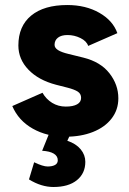

<svg xmlns="http://www.w3.org/2000/svg" viewBox="-20 -532 512 764"><path d="M28.9 -110 149 -162.9Q163.6 -137.4 187.7 -122.6Q211.9 -107.9 241.7 -107.9Q270.7 -107.9 286.7 -116.8Q302.7 -125.7 302.7 -142.6Q302.7 -158.7 289.6 -167.4Q276.4 -176 248.1 -183.3L203.3 -194.7Q133 -213.1 93.1 -254.8Q53.1 -296.4 53.1 -351Q53.1 -428 104.1 -470Q155 -512 247.7 -512Q321.1 -512 375.2 -481.1Q429.3 -450.3 447 -400.1L330.9 -349.3Q324.6 -368.6 300.1 -380.6Q275.7 -392.6 248.6 -392.6Q224.1 -392.6 210.6 -382.1Q197.1 -371.6 197.1 -353.6Q197.1 -341.6 210.9 -332.7Q224.7 -323.9 252.6 -317.3L311.9 -302.7Q380.1 -285.7 415.5 -240.4Q450.9 -195.1 450.9 -140.9Q450.9 -95 424.1 -60.4Q397.4 -25.7 349.9 -6.9Q302.3 12 241.7 12Q167.1 12 110.4 -20.1Q53.6 -52.1 28.9 -110ZM95.3 181.9 115.9 113.7Q151.1 130.5 169.3 130.5Q188.1 130.5 199 124.4Q209.9 118.3 209.9 105.7Q209.9 88.9 194 79.3Q178.1 69.7 147.7 67.9L177.7 -6.3L262.3 -2.7L247.9 28.1Q282.5 39.7 301 62.1Q319.5 84.5 319.5 111.9Q319.5 157.7 286.1 184.9Q252.7 212.1 192.5 212.1Q168.7 212.1 144.3 204.6Q119.9 197.1 95.3 181.9Z"/></svg>

Font: 寒蝉端黑体 Light
Style: Regular
Weight: 300
Designer: ChillDuanSans {Warren2060}; 
Source Han Sans {Ryoko NISHIZUKA 西塚涼子 (kana, bopomofo & ideographs); Paul D. Hunt (Latin, G
Foundry: ChillType&Adobe
Version: Version 1.300;Glyphs 3.3 (3306)